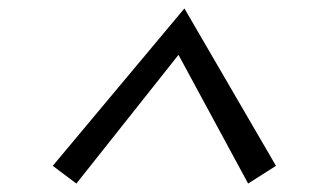

<svg xmlns="http://www.w3.org/2000/svg" viewBox="-20 -748 755 455"><path d="M105 -355 417 -728 634 -355 568 -313 403 -618 161 -313Z"/></svg>

Font: Andada Pro
Style: Italic
Weight: 400
Italic angle: -7°
Designer: Carolina Giovagnoli
Foundry: Huerta Tipografica
Version: Version 3.005; ttfautohint (v1.8.4)